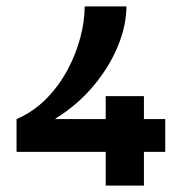

<svg xmlns="http://www.w3.org/2000/svg" viewBox="-20 -583 578 603"><path d="M32 -106V-209Q85 -232 125 -272.5Q165 -313 192 -363.5Q219 -414 232.5 -466Q246 -518 246 -563H377Q377 -503 350 -437.5Q323 -372 273 -312.5Q223 -253 152 -209H499V-106ZM312 0V-281H432V0Z"/></svg>

Font: Darker Grotesque ExtraBold
Style: Regular
Weight: 800
Designer: Gabriel Lam
Foundry: TypeRant
Version: Version 1.000;gftools[0.9.28]